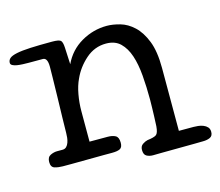

<svg xmlns="http://www.w3.org/2000/svg" viewBox="-83 -552 780 681"><g transform="rotate(-15 307.5 -212.0)"><path d="M511 -29H565Q572 -29 581.5 -28Q591 -27 600 -23.5Q609 -20 615 -13.5Q621 -7 621 4Q621 19 610 24Q599 29 584 29Q579 29 551.5 29.5Q524 30 491.5 30Q459 30 431.5 30.5Q404 31 400 31Q387 31 377 25.5Q367 20 367 3Q367 -11 376.5 -17.5Q386 -24 395 -26Q420 -29 428 -35Q436 -41 438 -65Q440 -105 440.5 -133Q441 -161 441 -163Q441 -209 437.5 -251.5Q434 -294 423.5 -325.5Q413 -357 393.5 -376Q374 -395 341 -395Q299 -395 266.5 -366.5Q234 -338 217 -300Q206 -277 200.5 -246.5Q195 -216 195 -186V-74H262Q279 -74 290 -68Q301 -62 301 -42Q301 -25 291.5 -20Q282 -15 262 -15Q258 -15 231.5 -15Q205 -15 173 -14.5Q141 -14 113.5 -14Q86 -14 81 -14Q65 -14 51.5 -18Q38 -22 38 -41Q38 -59 50.5 -65Q63 -71 75 -71H95Q104 -71 109.5 -76.5Q115 -82 118 -90.5Q121 -99 122 -108Q123 -117 123 -125Q123 -142 124 -179.5Q125 -217 126 -257Q127 -297 127.5 -329Q128 -361 128 -367Q128 -400 111 -400H59Q49 -400 37.5 -400.5Q26 -401 16.5 -402.5Q7 -404 0.5 -407.5Q-6 -411 -6 -417Q-6 -427 1.5 -433.5Q9 -440 28 -444Q47 -448 78.5 -449.5Q110 -451 158 -451Q184 -451 190 -445Q196 -439 197 -419L200 -357Q222 -404 266 -429.5Q310 -455 360 -455Q382 -455 408.5 -447.5Q435 -440 458 -418.5Q481 -397 496 -359Q511 -321 511 -260Z"/></g></svg>

Font: Life Savers
Style: Bold
Weight: 700
Designer: Pablo Impallari, Rodrigo Fuenzalida, Brenda Gallo
Foundry: Pablo Impallari, Rodrigo Fuenzalida, Brenda Gallo
Version: Version 3.001; ttfautohint (v0.95) -l 8 -r 50 -G 200 -x 14 -